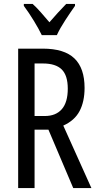

<svg xmlns="http://www.w3.org/2000/svg" viewBox="-20 -963 501 983"><path d="M199 -714Q309 -714 361 -664Q413 -614 413 -513Q413 -443 387.5 -394.5Q362 -346 304 -320L448 0H355L228 -299H157V0H73V-714ZM200 -638H157V-369H209Q266 -369 296.5 -404Q327 -439 327 -509Q327 -577 296 -607.5Q265 -638 200 -638ZM194 -783Q178 -816 153 -857Q128 -898 102 -933V-943H147Q166 -926 188.5 -900.5Q211 -875 233 -849Q259 -879 276.5 -898Q294 -917 319 -943H364V-933Q342 -902 314.5 -860Q287 -818 271 -783Z"/></svg>

Font: Noto Sans Bengali ExtraCondensed
Style: Regular
Weight: 400
Width: 2
Designer: Jelle Bosma - Monotype Design Team
Foundry: Monotype Imaging Inc.
Version: Version 2.003; ttfautohint (v1.8.4.7-5d5b)